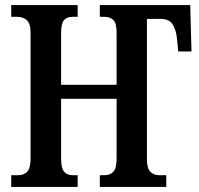

<svg xmlns="http://www.w3.org/2000/svg" viewBox="-20 -734 781 754"><path d="M24 0V-46H52Q74 -46 87 -60Q100 -74 100 -111V-604Q100 -642 85 -655Q70 -668 47 -668H24V-714H285V-668H265Q243 -668 231.5 -655Q220 -642 220 -604V-401H438V-603Q438 -642 425.5 -655Q413 -668 389 -668H372V-714H727L732 -532H680L675 -582Q672 -615 658.5 -637.5Q645 -660 608 -660H557V-109Q557 -73 570.5 -59.5Q584 -46 605 -46H633V0H372V-46H390Q413 -46 425.5 -60Q438 -74 438 -113V-346H220V-111Q220 -74 231.5 -60Q243 -46 265 -46H285V0Z"/></svg>

Font: Noto Serif ExtraCondensed SemiBold
Style: Regular
Weight: 600
Width: 2
Designer: Monotype Design Team
Foundry: Monotype Imaging Inc.
Version: Version 2.015; ttfautohint (v1.8.4.7-5d5b)